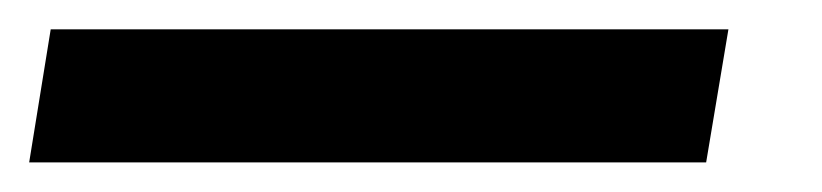

<svg xmlns="http://www.w3.org/2000/svg" viewBox="-79 -20 561 131"><path d="M418 0 402.8 90.8H-59.1L-44.4 0Z"/></svg>

Font: Inter 20pt Medium
Style: Italic
Weight: 500
Italic angle: -9.3988°
Version: Version 4.001;git-66647c0bb